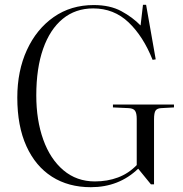

<svg xmlns="http://www.w3.org/2000/svg" viewBox="-20 -765 763 799"><path d="M358 14Q265 14 196.5 -29.5Q128 -73 90 -156.5Q52 -240 52 -359Q52 -470 92 -557Q132 -644 203.5 -694Q275 -744 370 -744Q438 -744 485 -718.5Q532 -693 565 -659L575 -745H588L628 -518L615 -516Q576 -614 515 -672Q454 -730 368 -730Q294 -730 241 -686.5Q188 -643 159.5 -562Q131 -481 131 -368Q131 -265 160 -184Q189 -103 244 -56.5Q299 -10 375 -10Q427 -10 471 -26.5Q515 -43 549 -78V-270Q549 -294 542 -304Q535 -314 516 -315L450 -318V-330H704V-318L650 -315Q634 -314 627.5 -305Q621 -296 621 -268V2H608L555 -63Q475 14 358 14Z"/></svg>

Font: Literata 72pt Light
Style: Regular
Weight: 300
Designer: Latin by Veronika Burian and Jose Scaglione. Greek by Irene Vlachou. Cyrillic by Vera Evstafieva.
Foundry: TypeTogether
Version: Version 3.002